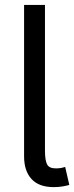

<svg xmlns="http://www.w3.org/2000/svg" viewBox="-20 -747 298 771"><path d="M76.7 -727.1H160.6V-142.1Q160.6 -102.5 169.4 -86.4Q178.2 -70.3 206.1 -70.8Q221.2 -71.3 228.3 -73Q235.4 -74.7 241.7 -76.7L258.3 -4.4Q247.1 -1 230.7 1.7Q214.4 4.4 195.8 4.4Q136.2 4.4 106.4 -28.3Q76.7 -61 76.7 -119.1Z"/></svg>

Font: Sahel VF Regular
Style: Regular
Weight: 400
Foundry: Saber Rastikerdar (saber.rastikerdar@gmail.com)
Version: Version 3.4.0